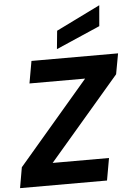

<svg xmlns="http://www.w3.org/2000/svg" viewBox="-63 -1023 740 1069"><g transform="rotate(-5 307.0 -488.0)"><path d="M5 0 25 -115 419 -576H108L130 -700H614L593 -585L198 -124H513L491 0ZM277 -753 287 -855 533 -976 523 -860Z"/></g></svg>

Font: DM Sans 20pt Black
Style: Italic
Weight: 900
Italic angle: -10°
Version: Version 4.004;gftools[0.9.30]